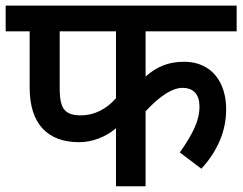

<svg xmlns="http://www.w3.org/2000/svg" viewBox="-29 -648 844 668"><path d="M477.5 -539.1V-381.8Q507.3 -408.2 539.6 -420.7Q571.8 -433.1 610.8 -433.1Q656.7 -433.1 689.9 -412.4Q723.1 -391.6 740.5 -354Q757.8 -316.4 757.8 -267.1Q757.8 -210.4 735.4 -158Q712.9 -105.5 671.4 -61L596.7 -117.7Q630.9 -166 647.9 -203.6Q665 -241.2 665 -277.3Q665 -309.1 649.7 -325.7Q634.3 -342.3 606 -342.3Q553.2 -342.3 477.5 -260.7V0H374.5V-201.7Q346.7 -178.2 313.2 -165.8Q279.8 -153.3 246.6 -153.3Q162.6 -153.3 118.4 -201.7Q74.2 -250 74.2 -343.8V-539.1H-9.3V-628.4H794.4V-539.1ZM374.5 -539.1H178.7V-339.4Q178.7 -305.2 185.1 -285.2Q191.4 -265.1 207.3 -255.9Q223.1 -246.6 251.5 -246.6Q286.6 -246.6 317.9 -262Q349.1 -277.3 374.5 -306.2Z"/></svg>

Font: Varta
Style: Bold
Weight: 700
Designer: Joana Correia, Viktoriya Grabowska, Eben Sorkin
Foundry: Sorkin Type
Version: Version 1.002; ttfautohint (v1.3) -l 8 -r 24 -G 200 -x 12 -H